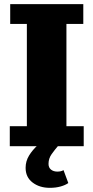

<svg xmlns="http://www.w3.org/2000/svg" viewBox="-20 -702 447 922"><path d="M27 0V-96H109V-587H29V-682H380V-587H299V-96H382V0ZM219 200Q170 200 136.5 174.5Q103 149 103 104Q103 72 119.5 45Q136 18 162 -5.5Q188 -29 217 -48L262 -5Q243 17 228 38Q213 59 213 85Q213 103 225 112.5Q237 122 255 122Q264 122 271 120.5Q278 119 285 115L308 177Q294 187 271 193.5Q248 200 219 200Z"/></svg>

Font: Montagu Slab 24pt
Style: Bold
Weight: 700
Designer: Florian Karsten
Foundry: Florian Karsten
Version: Version 1.000